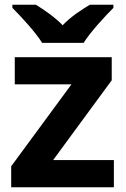

<svg xmlns="http://www.w3.org/2000/svg" viewBox="-20 -786 528 806"><path d="M157 -606H331C359 -651 420 -717 456 -753V-766H357C322 -745 277 -716 243 -680C208 -716 166 -744 131 -766H32V-753C69 -716 129 -651 157 -606ZM458 0V-114H203L449 -449V-546H42V-432H280L27 -88V0Z"/></svg>

Font: Noto Sans Javanese
Style: Bold
Weight: 700
Designer: Monotype Design Team
Foundry: Monotype Imaging Inc.
Version: Version 2.005